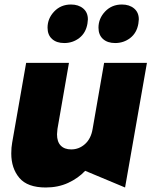

<svg xmlns="http://www.w3.org/2000/svg" viewBox="-20 -820 672 852"><path d="M30 -139Q30 -73 66 -30.5Q102 12 183 12Q238 12 282.5 -8.5Q327 -29 358 -62L535 12L632 -541H442L391 -248Q384 -205 357.5 -181Q331 -157 296 -157Q266 -157 249.5 -174Q233 -191 233 -224Q233 -230 235 -248L286 -541H96L34 -187Q30 -166 30 -139ZM191 -697Q191 -665 211 -647Q231 -629 265 -629Q303 -629 332 -651.5Q361 -674 368 -715Q370 -729 370 -734Q370 -765 349 -782.5Q328 -800 295 -800Q250 -800 220.5 -769Q191 -738 191 -697ZM417 -697Q417 -665 437 -647Q457 -629 491 -629Q529 -629 558 -651.5Q587 -674 594 -715Q596 -729 596 -734Q596 -765 575 -782.5Q554 -800 521 -800Q476 -800 446.5 -769Q417 -738 417 -697Z"/></svg>

Font: Geom Black
Style: Bold Italic
Weight: 900
Italic angle: -10°
Version: Version 1.102